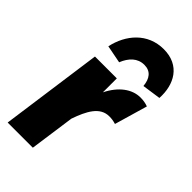

<svg xmlns="http://www.w3.org/2000/svg" viewBox="-243 -871 944 944"><g transform="rotate(45 228.5 -399.0)"><path d="M192 -597C211 -644 242 -676 289 -676C333 -676 355 -646 359 -599L456 -613C462 -711 415 -798 302 -798C190 -798 120 -714 99 -615ZM389 -549C331 -549 276 -509 240 -436V-533H88L14 0H189L222 -235C249 -312 281 -375 346 -375C363 -375 375 -373 392 -368L442 -540C425 -546 410 -549 389 -549Z"/></g></svg>

Font: Fira Sans ExtraBold
Style: Italic
Weight: 800
Italic angle: -8°
Designer: bBox Type GmbH & Carrois Corporate GbR & Edenspiekermann AG
Foundry: bBox Type GmbH & Carrois Corporate GbR & Edenspiekermann AG
Version: Version 4.301;PS 004.301;hotconv 1.0.88;makeotf.lib2.5.64775